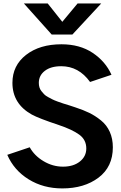

<svg xmlns="http://www.w3.org/2000/svg" viewBox="-20 -1056 689 1094"><path d="M21.5 -173.8 149.4 -216.8Q175.8 -168.9 228 -137.7Q280.3 -106.4 338.9 -106.4Q398.4 -106.4 435.1 -135.7Q471.7 -165 471.7 -210Q471.7 -259.8 431.2 -289.1Q390.6 -318.4 314.5 -343.8Q200.2 -381.8 161.1 -403.3Q50.8 -464.8 50.8 -584Q50.8 -682.6 128.4 -743.2Q206.1 -803.7 330.1 -803.7Q434.6 -803.7 507.8 -754.9Q581.1 -706.1 615.2 -629.9L493.2 -588.9Q428.7 -678.7 329.1 -678.7Q269.5 -678.7 235.4 -652.3Q201.2 -626 201.2 -584Q201.2 -570.3 204.6 -558.6Q208 -546.9 215.8 -537.1Q223.6 -527.3 231.4 -519Q239.3 -510.7 253.9 -502.9Q268.6 -495.1 278.8 -489.7Q289.1 -484.4 309.1 -477.1Q329.1 -469.7 340.3 -466.3Q351.6 -462.9 375 -455.6Q398.4 -448.2 409.2 -444.3Q454.1 -429.7 488.3 -413.1Q522.5 -396.5 555.2 -370.1Q587.9 -343.8 605.5 -304.7Q623 -265.6 623 -216.8Q623 -105.5 541.5 -43.9Q460 17.6 335 17.6Q226.6 17.6 143.1 -34.2Q59.6 -85.9 21.5 -173.8ZM116.2 -1036.1H252L335 -931.6L421.9 -1036.1H556.6L392.6 -859.4H274.4Z"/></svg>

Font: Gothic A1 ExtraBold
Style: Regular
Weight: 800
Designer: HanYang I&C Co.,Ltd.
Foundry: HanYang I&C Co.,Ltd.
Version: Version 2.50